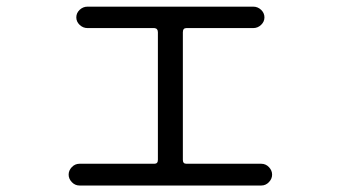

<svg xmlns="http://www.w3.org/2000/svg" viewBox="-20 -573 1040 586"><path d="M222.7 -6.8Q209 -6.8 199.2 -17.1Q189.5 -27.3 189.5 -40Q189.5 -52.7 199.2 -63Q209 -73.2 222.7 -73.2H451.2Q461.9 -73.2 461.9 -85V-474.6Q461.9 -486.3 451.2 -487.3H247.1Q233.4 -487.3 223.1 -497.1Q212.9 -506.8 212.9 -520Q212.9 -533.2 223.1 -543Q233.4 -552.7 247.1 -552.7H752.9Q766.6 -552.7 776.9 -543Q787.1 -533.2 787.1 -520Q787.1 -506.8 776.9 -497.1Q766.6 -487.3 752.9 -487.3H548.8Q538.1 -487.3 538.1 -474.6V-85Q538.1 -73.2 548.8 -73.2H777.3Q791 -73.2 800.8 -63Q810.5 -52.7 810.5 -40Q810.5 -27.3 800.8 -17.1Q791 -6.8 777.3 -6.8Z"/></svg>

Font: Rounded-X Mgen+ 1mn regular
Style: Regular
Weight: 400
Designer: [Source Han Sans]
Ryoko NISHIZUKA  (kana & ideographs); Paul D. Hunt (Latin, Greek & Cyrillic); Wenlong ZHANG  (bopomofo
Version: Version 1.059.20150602